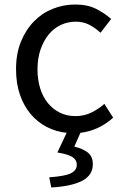

<svg xmlns="http://www.w3.org/2000/svg" viewBox="-20 -577 549 850"><path d="M309 72Q347 81 369 98.5Q391 116 391 150Q391 199 343.5 223.5Q296 248 207 253L198 208Q268 203 294 190Q320 177 320 152Q320 131 301 118.5Q282 106 234 98L275 11Q227 6 186 -15.5Q145 -37 115 -73Q85 -109 68 -158.5Q51 -208 51 -271Q51 -339 72.5 -392Q94 -445 130 -482Q166 -519 213.5 -538Q261 -557 313 -557Q367 -557 405 -538Q443 -519 472 -493L425 -432Q401 -454 375 -467.5Q349 -481 316 -481Q279 -481 248 -466Q217 -451 194.5 -423Q172 -395 159 -356.5Q146 -318 146 -271Q146 -224 158 -185.5Q170 -147 192.5 -120Q215 -93 245.5 -78Q276 -63 314 -63Q352 -63 384 -78.5Q416 -94 442 -117L481 -56Q450 -28 413.5 -11Q377 6 336 11Z"/></svg>

Font: SpoqaHanSans-Regular
Style: Regular
Weight: 400
Designer: [Spoqa Han Sans] Dong-huui Kim \uAE40 \uB3D9 \uD718  Younghwa Kang \uAC15 \uC601 \uD654  [Noto Sans] Ryoko NISHIZUKA \u8
Foundry: Spoqa (http://www.spoqa-han-sans.com)
Version: Version 2.000